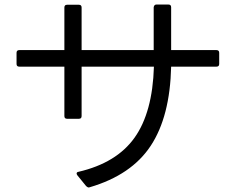

<svg xmlns="http://www.w3.org/2000/svg" viewBox="-20 -804 1040 847"><path d="M53 -522V-571Q53 -583 65 -583H264V-771Q264 -783 276 -783H328Q340 -783 340 -771V-583H658V-772Q660 -784 670 -784H723Q735 -784 735 -772V-583H935Q947 -583 947 -571V-522Q947 -510 935 -510H735Q730 -290 645 -161Q560 -32 376 22L372 23Q366 23 360 17L321 -31Q318 -36 318 -38Q318 -45 326 -46Q494 -85 573.5 -196.5Q653 -308 659 -510H340V-292Q340 -280 328 -280H276Q264 -280 264 -292V-510H65Q53 -510 53 -522Z"/></svg>

Font: LINE Seed JP_TTF Regular
Style: Regular
Weight: 400
Designer: LINE & Fontrix & Fontworks
Version: Version 1.002